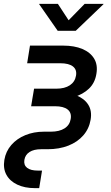

<svg xmlns="http://www.w3.org/2000/svg" viewBox="-43 -764 569 988"><path d="M136.7 204.1Q84 204.1 45.9 186Q7.8 168 -10 135.5Q-27.8 103 -20.5 58.6Q-13.2 14.6 15.4 -18.1Q43.9 -50.8 87.4 -68.6Q130.9 -86.4 183.1 -86.4H218.3Q262.7 -86.4 289.3 -103.5Q315.9 -120.6 320.8 -151.9Q326.2 -183.6 305.2 -200.4Q284.2 -217.3 240.2 -217.3H117.2L132.3 -307.6H246.1Q290 -307.6 316.4 -325.2Q342.8 -342.8 348.1 -374.5Q353.5 -405.3 332.5 -421.9Q311.5 -438.5 267.6 -438.5H96.7L111.3 -529.3H281.7Q339.8 -529.3 380.9 -512Q421.9 -494.6 441.4 -462.4Q460.9 -430.2 453.1 -384.3Q445.8 -337.4 414.8 -307.9Q383.8 -278.3 337.2 -264.4Q290.5 -250.5 234.4 -250.5H122.6L129.4 -290H249.5Q306.6 -290 348.6 -273.7Q390.6 -257.3 410.9 -225.6Q431.2 -193.8 423.3 -147.9Q415.5 -101.6 385.7 -67.4Q356 -33.2 308.8 -14.6Q261.7 3.9 201.7 3.9H168.5Q131.3 3.9 109.1 18.1Q86.9 32.2 82.5 58.6Q78.1 85 96.2 99.4Q114.3 113.8 151.9 113.8H173.3L158.7 204.1ZM254.9 -744.1 310.1 -659.7 392.6 -744.1H489.7L489.3 -742.2L346.7 -605.5H253.9L158.7 -742.2V-744.1Z"/></svg>

Font: Inter 24pt Medium
Style: Italic
Weight: 500
Italic angle: -9.3988°
Designer: Rasmus Andersson
Foundry: rsms
Version: Version 4.001;git-66647c0bb